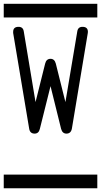

<svg xmlns="http://www.w3.org/2000/svg" viewBox="-20 -714 540 1026"><path d="M0 -620.8V-693.8H500V-620.8ZM0 219.2H500V292.2H0ZM449.7 -543.7Q449.7 -540.3 449.2 -537.8L364.3 -27.6Q359.4 0 335 0Q313.5 0 306.6 -25.1L250 -253.7L192.9 -25.1Q187 0 165 0Q139.6 0 135.7 -27.6L50.3 -537.8Q50.3 -540.3 50.3 -543.7Q50.3 -570.6 79.1 -570.6Q103 -570.6 106.9 -546.9L169.9 -168.5L221.2 -374Q227.5 -399.7 250 -399.7Q271.5 -399.7 278.3 -374L329.6 -168.5L393.1 -546.9Q397 -570.6 420.9 -570.6Q449.7 -570.6 449.7 -543.7Z"/></svg>

Font: EnergyBar
Style: Regular
Weight: 400
Italic angle: -10°
Version: 1.0 2000-03-28